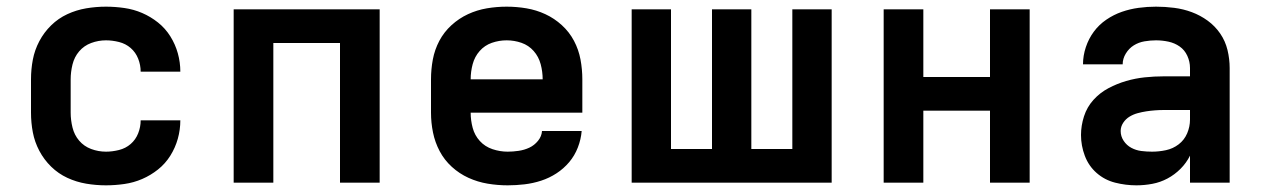

<svg xmlns="http://www.w3.org/2000/svg" viewBox="-20 -548 3790 576"><path d="M298 8Q268 8 238.5 3Q209 -2 182 -14.5Q155 -27 133.5 -48Q112 -69 98 -95.5Q84 -122 78.5 -151Q73 -180 73 -210V-310Q73 -340 78.5 -369Q84 -398 98 -424.5Q112 -451 133.5 -472Q155 -493 182 -505.5Q209 -518 238.5 -523Q268 -528 298 -528Q325 -528 353 -524Q381 -520 406.5 -509Q432 -498 454 -480.5Q476 -463 491 -439Q506 -415 513.5 -388Q521 -361 521 -333H402Q402 -353 394.5 -372Q387 -391 372 -404Q357 -417 337 -422Q317 -427 298 -427Q275 -427 253.5 -419Q232 -411 217.5 -394Q203 -377 197.5 -354.5Q192 -332 192 -310V-210Q192 -188 197.5 -165.5Q203 -143 217.5 -126Q232 -109 253.5 -101Q275 -93 298 -93Q317 -93 337 -98Q357 -103 372 -116Q387 -129 394.5 -148Q402 -167 402 -187H521Q521 -159 513.5 -132Q506 -105 491 -81Q476 -57 454 -39.5Q432 -22 406.5 -11Q381 0 353 4Q325 8 298 8Z M681 0V-520H1119V0H1000V-419H800V0Z M1503 8Q1473 8 1443 3Q1413 -2 1385.5 -14.5Q1358 -27 1335.5 -47.5Q1313 -68 1299 -94.5Q1285 -121 1279 -150.5Q1273 -180 1273 -210V-310Q1273 -340 1278.5 -369.5Q1284 -399 1298 -425.5Q1312 -452 1334.5 -472.5Q1357 -493 1384 -505.5Q1411 -518 1440.5 -523Q1470 -528 1500 -528Q1530 -528 1559.5 -523Q1589 -518 1616 -505.5Q1643 -493 1665.5 -472.5Q1688 -452 1702 -425.5Q1716 -399 1721.5 -369.5Q1727 -340 1727 -310V-210H1392Q1392 -187 1398 -164.5Q1404 -142 1419.5 -125Q1435 -108 1457.5 -100.5Q1480 -93 1503 -93Q1519 -93 1536 -95.5Q1553 -98 1568 -105Q1583 -112 1594 -125.5Q1605 -139 1606 -155H1725Q1723 -130 1713.5 -105.5Q1704 -81 1687.5 -61.5Q1671 -42 1649.5 -28Q1628 -14 1603.5 -6Q1579 2 1553.5 5Q1528 8 1503 8ZM1392 -310H1608Q1608 -333 1602 -355.5Q1596 -378 1581 -395Q1566 -412 1544.5 -419.5Q1523 -427 1500 -427Q1477 -427 1455.5 -419.5Q1434 -412 1419 -395Q1404 -378 1398 -355.5Q1392 -333 1392 -310Z M1875 0V-520H1993V-101H2116V-520H2234V-101H2357V-520H2475V0Z M2631 0V-520H2750V-317H2950V-520H3069V0H2950V-216H2750V0Z M3389 8Q3357 8 3325.5 0Q3294 -8 3270 -29Q3246 -50 3234.5 -80.5Q3223 -111 3223 -143Q3223 -171 3232 -199Q3241 -227 3260.5 -248.5Q3280 -270 3305.5 -283.5Q3331 -297 3358.5 -305Q3386 -313 3414.5 -316Q3443 -319 3472 -319H3550V-344Q3550 -363 3542 -380.5Q3534 -398 3519 -408.5Q3504 -419 3485.5 -423Q3467 -427 3448 -427Q3431 -427 3413.5 -424Q3396 -421 3381.5 -412Q3367 -403 3357.5 -387.5Q3348 -372 3348 -355H3229Q3229 -381 3237.5 -406.5Q3246 -432 3261.5 -453Q3277 -474 3299 -489Q3321 -504 3345.5 -512.5Q3370 -521 3396 -524.5Q3422 -528 3448 -528Q3475 -528 3502.5 -524.5Q3530 -521 3555.5 -511.5Q3581 -502 3603 -486Q3625 -470 3640.5 -447.5Q3656 -425 3662.5 -398Q3669 -371 3669 -344V0H3550V-81Q3539 -59 3521.5 -41.5Q3504 -24 3482.5 -12.5Q3461 -1 3437 3.5Q3413 8 3389 8ZM3436 -93Q3457 -93 3478 -97.5Q3499 -102 3516 -115Q3533 -128 3541.5 -148Q3550 -168 3550 -189V-218H3472Q3459 -218 3445.5 -217Q3432 -216 3419 -214Q3406 -212 3393 -208.5Q3380 -205 3368.5 -198Q3357 -191 3349.5 -179.5Q3342 -168 3342 -155Q3342 -139 3351 -125.5Q3360 -112 3374 -104.5Q3388 -97 3404 -95Q3420 -93 3436 -93Z"/></svg>

Font: Iosevka Book
Style: Bold
Weight: 700
Designer: Belleve Invis
Foundry: Belleve Invis
Version: Version 28.0.7; ttfautohint (v1.8.3)